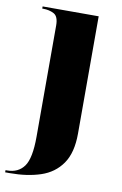

<svg xmlns="http://www.w3.org/2000/svg" viewBox="-113 -586 555 877"><g transform="rotate(10 165.0 -148.0)"><path d="M-25 240V230H-18Q34 230 61 192.5Q88 155 88 55V-461Q88 -503 66.5 -514.5Q45 -526 16 -526H12V-536H272V8Q272 97 236.5 148Q201 199 139 219.5Q77 240 -3 240Z"/></g></svg>

Font: Noto Serif Display SemiCondensed Black
Style: Regular
Weight: 900
Width: 4
Designer: Monotype Design Team
Foundry: Monotype Imaging Inc.
Version: Version 2.009